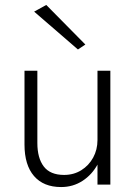

<svg xmlns="http://www.w3.org/2000/svg" viewBox="-20 -746 545 776"><path d="M374 0H426V-460H374ZM131 -168V-460H79V-162Q79 -79 117.5 -34.5Q156 10 227 10Q275 10 313.5 -15Q352 -40 375 -82.5Q398 -125 398 -180H374Q374 -141 356.5 -109Q339 -77 308.5 -58Q278 -39 239 -39Q183 -39 157 -73Q131 -107 131 -168ZM118 -699 295 -546 325 -566 167 -726Z"/></svg>

Font: Jost Light
Style: Regular
Weight: 300
Version: Version 3.710